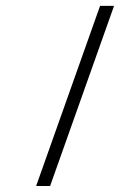

<svg xmlns="http://www.w3.org/2000/svg" viewBox="-20 -619 407 651"><path d="M366.7 -599.1 149.9 11.7H102.5L319.3 -599.1Z"/></svg>

Font: RIT Rachana
Style: Regular
Weight: 400
Designer: Hussain KH
Version: 1.4.7